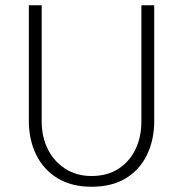

<svg xmlns="http://www.w3.org/2000/svg" viewBox="-20 -700 698 732"><path d="M139 -680H90V-239Q90 -167 118 -110Q146 -53 199.5 -20.5Q253 12 329 12Q407 12 460 -20.5Q513 -53 540.5 -110Q568 -167 568 -239V-680H519V-236Q519 -178 496.5 -131Q474 -84 431.5 -56.5Q389 -29 329 -29Q272 -29 229 -56.5Q186 -84 162.5 -131Q139 -178 139 -236Z"/></svg>

Font: Catamaran Thin
Style: Regular
Weight: 100
Designer: Pria Ravichandran
Version: Version 2.000